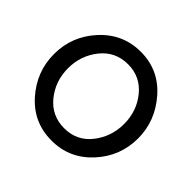

<svg xmlns="http://www.w3.org/2000/svg" viewBox="-173 -904 1097 1097"><g transform="rotate(45 376.0 -355.0)"><path d="M376 5Q229 5 132.5 -104Q36 -213 36 -355Q36 -500 135 -607.5Q234 -715 378 -715Q524 -715 620.5 -604.5Q717 -494 717 -354Q717 -209 618.5 -102Q520 5 376 5ZM150 -355Q150 -250 213 -173Q276 -96 377 -96Q479 -96 540.5 -174.5Q602 -253 602 -355Q602 -460 539 -536.5Q476 -613 377 -613Q275 -613 212.5 -535Q150 -457 150 -355Z"/></g></svg>

Font: Raleway
Style: Regular
Weight: 600
Designer: Matt McInerney, Pablo Impallari, Rodrigo Fuenzalida
Foundry: Matt McInerney, Pablo Impallari, Rodrigo Fuenzalida
Version: Version 1.000;PS 001.001;hotconv 1.0.56; ttfautohint (v1.5)